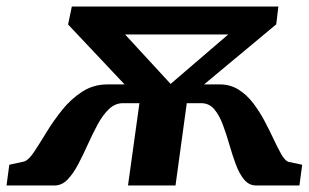

<svg xmlns="http://www.w3.org/2000/svg" viewBox="-92 -568 946 588"><path d="M-72 0 -63.5 -63.5 -17.5 -73.5Q-3.5 -78.5 13.2 -104Q30 -129.5 51 -164Q72 -198.5 98.8 -231.8Q125.5 -265 159.8 -287.2Q194 -309.5 237.5 -309.5H289.5L116.5 -493L128 -548H760.5L754 -493.5L533 -309.5H581Q613 -309.5 638.2 -293.8Q663.5 -278 683 -252.5Q702.5 -227 718 -197.8Q733.5 -168.5 746 -141.8Q758.5 -115 769.2 -96Q780 -77 790.5 -72.5L833.5 -63.5L825 0H692.5Q670.5 0 655.5 -18.2Q640.5 -36.5 630 -65Q619.5 -93.5 610.2 -125.8Q601 -158 590.2 -186.8Q579.5 -215.5 563.8 -233.8Q548 -252 524.5 -252H480L445.5 0H300L335 -252H284.5Q260.5 -252 241.5 -233.8Q222.5 -215.5 207 -186.8Q191.5 -158 177 -125.8Q162.5 -93.5 147.5 -65Q132.5 -36.5 115 -18.2Q97.5 0 75 0ZM430.5 -311 607 -462.5H291Z"/></svg>

Font: Merriweather 36pt ExtraBold
Style: Italic
Weight: 800
Italic angle: -7.8°
Version: Version 2.101